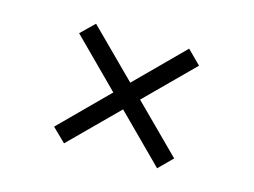

<svg xmlns="http://www.w3.org/2000/svg" viewBox="-58 -612 692 524"><g transform="rotate(15 287.5 -350.0)"><path d="M156 -519 457 -219 419 -181 118 -482ZM419 -519 457 -481 156 -181 118 -218Z"/></g></svg>

Font: Pathway Extreme 28pt Light
Style: Regular
Weight: 300
Designer: Eduardo Rodriguez Tunni
Foundry: Eduardo Rodriguez Tunni
Version: Version 1.001;gftools[0.9.26]